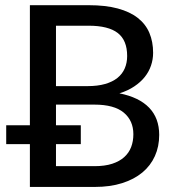

<svg xmlns="http://www.w3.org/2000/svg" viewBox="-20 -738 697 758"><path d="M98 -243.5V-717.5H330Q397 -717.5 445 -704.5Q493 -691.5 524 -667.2Q555 -643 569.8 -608Q584.5 -573 584.5 -529.5Q584.5 -503.5 576.2 -479.2Q568 -455 551.5 -434.2Q535 -413.5 510 -396.8Q485 -380 451.5 -369.5Q529 -354 568.8 -312.8Q608.5 -271.5 608.5 -205.5Q608.5 -159.5 591.5 -121.8Q574.5 -84 542 -57Q509.5 -30 462.2 -15Q415 0 354.5 0H98V-169H4.5V-243.5ZM201 -398H325.5Q365.5 -398 395 -406.5Q424.5 -415 443.8 -430.5Q463 -446 472.5 -468Q482 -490 482 -517Q482 -579 444.8 -607.8Q407.5 -636.5 330 -636.5H201ZM201 -325V-243.5H299V-169H201V-82H353Q394 -82 423 -91.5Q452 -101 470.5 -117.8Q489 -134.5 497.8 -157.5Q506.5 -180.5 506.5 -208Q506.5 -262 468.5 -293.5Q430.5 -325 353 -325Z"/></svg>

Font: Lato Medium
Style: Regular
Weight: 500
Designer: Lukasz Dziedzic
Foundry: tyPoland Lukasz Dziedzic
Version: Version 2.006; 2014-01-15